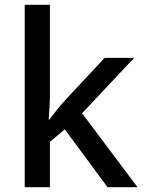

<svg xmlns="http://www.w3.org/2000/svg" viewBox="-20 -780 599 800"><path d="M188 -380V-760H83V0H188V-189L250 -241L428 0H553L322 -308L539 -539H416L251 -362C231 -341 201 -302 186 -282H183C185 -312 188 -353 188 -380Z"/></svg>

Font: Noto Sans Devanagari UI Medium
Style: Regular
Weight: 500
Designer: Jelle Bosma - Monotype Design Team
Foundry: Monotype Imaging Inc.
Version: Version 2.004